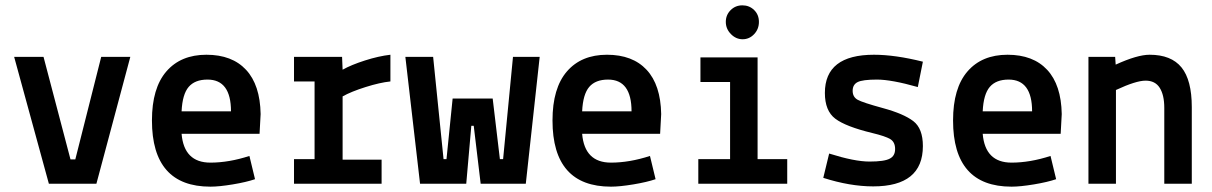

<svg xmlns="http://www.w3.org/2000/svg" viewBox="-20 -688 4540 719"><path d="M33 -475H143L244 -91H262L359 -475H468L341 0H163Z M956 -261 952 -187H660Q669 -79 768 -79Q837 -79 914 -104L935 -17Q903 -6 852 2.5Q801 11 768 11Q549 11 549 -237Q549 -358 603 -420.5Q657 -483 753 -483Q849 -483 901.5 -426.5Q954 -370 956 -261ZM757 -390Q710 -390 686.5 -362.5Q663 -335 660 -271H845Q845 -390 757 -390Z M1081 -383V-475H1261L1263 -427Q1295 -445 1346.5 -461.5Q1398 -478 1442 -483V-383Q1403 -379 1349 -362Q1295 -345 1263 -327V-90H1409V0H1081V-92H1158V-383Z M1901 -475H2001L1949 0H1780L1754 -217H1745L1726 0H1553L1498 -475H1602L1641 -92H1652L1675 -319H1825L1852 -92H1864Z M2456 -261 2452 -187H2160Q2169 -79 2268 -79Q2337 -79 2414 -104L2435 -17Q2403 -6 2352 2.5Q2301 11 2268 11Q2049 11 2049 -237Q2049 -358 2103 -420.5Q2157 -483 2253 -483Q2349 -483 2401.5 -426.5Q2454 -370 2456 -261ZM2257 -390Q2210 -390 2186.5 -362.5Q2163 -335 2160 -271H2345Q2345 -390 2257 -390Z M2603 -381V-473H2817V-92H2928V0H2595V-92H2714V-381ZM2716 -650Q2734 -668 2760 -668Q2786 -668 2804 -650.5Q2822 -633 2822 -606Q2822 -579 2804 -560Q2786 -541 2761 -541Q2736 -541 2717 -560.5Q2698 -580 2698 -606Q2698 -632 2716 -650Z M3063 -22 3085 -113Q3180 -83 3236 -83Q3292 -83 3312 -94Q3332 -104 3332 -130Q3332 -156 3314 -167Q3296 -178 3246 -190Q3147 -214 3108 -243.5Q3069 -273 3069 -340Q3069 -483 3253 -483Q3332 -483 3436 -457L3417 -362Q3318 -390 3264 -390Q3210 -390 3191.5 -380.5Q3173 -371 3173 -348Q3173 -325 3191.5 -314.5Q3210 -304 3287 -283Q3364 -262 3400 -234.5Q3436 -207 3436 -141Q3436 10 3250 10Q3163 10 3063 -22Z M3956 -261 3952 -187H3660Q3669 -79 3768 -79Q3837 -79 3914 -104L3935 -17Q3903 -6 3852 2.5Q3801 11 3768 11Q3549 11 3549 -237Q3549 -358 3603 -420.5Q3657 -483 3753 -483Q3849 -483 3901.5 -426.5Q3954 -370 3956 -261ZM3757 -390Q3710 -390 3686.5 -362.5Q3663 -335 3660 -271H3845Q3845 -390 3757 -390Z M4156 -475 4158 -446Q4239 -483 4285 -483Q4366 -483 4404.5 -435.5Q4443 -388 4443 -287V0H4340V-284Q4340 -332 4323 -359Q4306 -386 4270 -386Q4234 -386 4159 -351V0H4056V-475Z"/></svg>

Font: TypoPRO Lekton
Style: Bold
Weight: 700
Monospace: yes
Designer: Paolo Mazzetti, Luciano Perondi, Raffaele Flato, Elena Papassissa, Emilio Macchia, Michela Povoleri, Tobias Seemiller, R
Version: Version 34.000